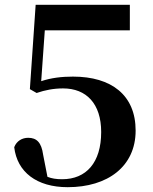

<svg xmlns="http://www.w3.org/2000/svg" viewBox="-20 -761 634 797"><path d="M261 16C427 16 543 -70 543 -219C543 -366 443 -443 283 -443C236 -443 193 -438 151 -424L166 -635H519V-741H128L104 -391L132 -375C167 -387 202 -394 242 -394C338 -394 400 -331 400 -213C400 -86 338 -17 238 -17C213 -17 195 -20 177 -27L159 -119C152 -170 132 -189 97 -189C72 -189 49 -176 39 -150C51 -47 132 16 261 16Z"/></svg>

Font: GenRyuMin2 TW B
Style: Regular
Weight: 700
Version: Version 2.100;PS 2.1;hotconv 16.6.51;makeotf.lib2.5.65220 DE